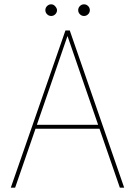

<svg xmlns="http://www.w3.org/2000/svg" viewBox="-20 -869 621 889"><path d="M283 -728H303L555 0H535L368 -483L293 -701H292L217 -483L50 0H30ZM148 -291H437L444 -273H142ZM217 -795Q206 -795 198 -803Q190 -811 190 -822Q190 -833 198 -841Q206 -849 217 -849Q228 -849 236 -839.5Q244 -830 244 -822Q244 -811 236 -803Q228 -795 217 -795ZM369 -795Q358 -795 350 -803Q342 -811 342 -822Q342 -833 350 -841Q358 -849 369 -849Q380 -849 388 -841Q396 -833 396 -822Q396 -811 388 -803Q380 -795 369 -795Z"/></svg>

Font: Murecho Thin Thin
Style: Regular
Weight: 250
Version: Version 1.010